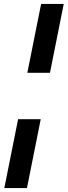

<svg xmlns="http://www.w3.org/2000/svg" viewBox="-20 -762 344 976"><path d="M119 -392 189 -742H304L234 -392ZM2 194 72 -156H187L117 194Z"/></svg>

Font: MOST Montserrat SemiBold
Style: Italic
Weight: 600
Italic angle: -11.3°
Designer: Julieta Ulanovsky
Foundry: Julieta Ulanovsky
Version: Version 8.000;March 11, 2024;FontCreator 15.0.0.2926 64-bit